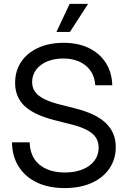

<svg xmlns="http://www.w3.org/2000/svg" viewBox="-20 -960 660 992"><path d="M314.5 11.7Q231.4 11.7 170.9 -17.1Q110.4 -45.9 76.7 -99.1Q43 -152.3 42 -224.6H133.3Q134.3 -175.3 156.5 -140.4Q178.7 -105.5 219.2 -87.2Q259.8 -68.8 314.5 -68.8Q366.7 -68.8 406 -84.5Q445.3 -100.1 467.5 -129.2Q489.7 -158.2 489.7 -197.3Q489.7 -228.5 474.4 -250.7Q459 -272.9 427.2 -289.3Q395.5 -305.7 345.7 -317.9L262.7 -338.9Q156.7 -365.7 107.4 -411.9Q58.1 -458 58.1 -531.7Q58.1 -594.2 89.6 -640.9Q121.1 -687.5 177.7 -713.1Q234.4 -738.8 309.1 -738.8Q383.8 -738.8 439.5 -711.7Q495.1 -684.6 526.6 -635.5Q558.1 -586.4 560.1 -519.5H472.2Q467.8 -584.5 422.9 -621.1Q377.9 -657.7 306.2 -657.7Q259.3 -657.7 223.1 -642.3Q187 -627 166.5 -599.4Q146 -571.8 146 -536.1Q146 -505.4 162.6 -483.9Q179.2 -462.4 211.2 -447Q243.2 -431.6 290 -419.9L370.6 -399.4Q418.5 -387.2 456.8 -369.9Q495.1 -352.5 522.2 -328.4Q549.3 -304.2 563.7 -272.5Q578.1 -240.7 578.1 -199.7Q578.1 -137.7 545.7 -89.8Q513.2 -42 453.9 -15.1Q394.5 11.7 314.5 11.7ZM271.5 -794.9 339.8 -939.9H435.1L341.3 -794.9Z"/></svg>

Font: Inter 28pt
Style: Regular
Weight: 400
Designer: Rasmus Andersson
Foundry: rsms
Version: Version 4.001;git-66647c0bb